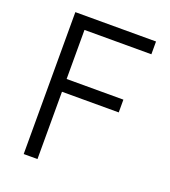

<svg xmlns="http://www.w3.org/2000/svg" viewBox="-129 -795 789 890"><g transform="rotate(20 265.0 -350.0)"><path d="M90 0H158V-332H438V-395H158V-637H488V-700H90Z"/></g></svg>

Font: Uncut Sans Book
Style: Regular
Weight: 350
Designer: Kasper Nordkvist
Foundry: UNCUT.wtf
Version: Version 1.304;Glyphs 3.2 (3246)